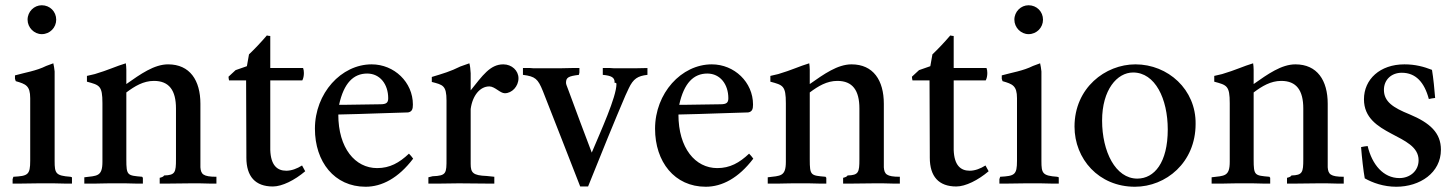

<svg xmlns="http://www.w3.org/2000/svg" viewBox="-20 -699 5543 731"><path d="M139 -569C170 -569 194 -594 194 -624C194 -655 170 -679 139 -679C110 -679 85 -655 85 -624C85 -594 110 -569 139 -569ZM254 0V-24L248 -26C192 -30 188 -39 188 -86V-427C187 -438 185 -449 183 -458L156 -448C118 -429 76 -423 37 -412V-399L40 -390C78 -379 95 -373 95 -325V-87C95 -33 86 -29 31 -26L28 -17V0H56C80 0 104 -1 128 -1H184C199 -1 213 0 228 0Z M804 0V-26C753 -26 745 -36 743 -62V-304C743 -393 703 -454 620 -454C567 -454 515 -417 461 -379V-433C461 -443 460 -451 459 -458C422 -447 392 -432 341 -417L311 -410V-388C359 -375 370 -373 370 -306V-83C370 -26 349 -30 301 -24V0H343C359 0 375 -1 396 -1H457C471 -1 484 0 499 0H524V-22L521 -26C465 -31 461 -30 461 -92V-347C493 -371 526 -391 566 -391C624 -391 650 -355 650 -286V-92C650 -43 647 -32 605 -31C602 -26 596 -24 588 -22V0H619C647 0 674 -1 708 -1H739C753 -1 766 0 780 0Z M1142 -47 1130 -69C1111 -57 1090 -49 1070 -49C1035 -49 1011 -70 1009 -128V-393H1131C1135 -400 1137 -411 1137 -421C1137 -428 1136 -435 1134 -440H1009V-562C1005 -562 1000 -563 996 -564C972 -536 950 -513 928 -492L920 -447L877 -432L850 -407C850 -403 851 -398 852 -393H917C917 -299 918 -204 918 -110V-99C918 -27 952 11 1019 11C1054 11 1102 -13 1142 -47Z M1537 -114C1500 -79 1464 -59 1416 -59C1332 -59 1268 -135 1268 -263C1371 -265 1479 -270 1534 -271C1549 -274 1552 -284 1552 -301C1552 -386 1481 -454 1395 -454C1279 -454 1179 -344 1179 -209C1179 -83 1253 12 1372 12C1434 12 1497 -21 1553 -95C1548 -102 1543 -108 1537 -114ZM1378 -419C1427 -419 1458 -378 1458 -325C1458 -308 1451 -302 1428 -302C1382 -302 1338 -300 1293 -300H1271C1289 -383 1326 -419 1378 -419Z M1772 -420C1771 -435 1770 -448 1767 -458L1733 -446C1695 -427 1667 -419 1624 -406V-387C1666 -376 1680 -374 1680 -316V-95C1680 -39 1680 -30 1627 -28L1611 -24V0H1653C1680 0 1701 -1 1727 -1C1769 -1 1803 0 1839 0H1862V-26L1833 -29C1781 -31 1772 -41 1772 -75V-94V-284C1779 -336 1808 -370 1843 -370C1864 -370 1884 -344 1902 -344C1929 -344 1954 -370 1954 -401C1954 -430 1929 -454 1896 -454C1846 -454 1817 -411 1772 -355Z M2445 -440C2415 -439 2392 -439 2360 -439H2330C2321 -439 2312 -439 2303 -440H2275V-414C2308 -411 2320 -404 2320 -386C2320 -386 2320 -385 2319 -384C2325 -384 2327 -383 2327 -379C2327 -330 2267 -199 2233 -118C2206 -190 2171 -281 2144 -356C2137 -374 2135 -379 2135 -384C2135 -404 2144 -409 2184 -414L2186 -423V-440H2157C2129 -439 2105 -439 2073 -439H2022C2015 -439 2006 -439 1998 -440H1971V-414C2018 -408 2028 -399 2047 -352C2094 -231 2142 -111 2189 11H2219C2271 -119 2320 -239 2361 -335L2374 -363C2391 -399 2408 -410 2445 -414Z M2832 -114C2795 -79 2759 -59 2711 -59C2627 -59 2563 -135 2563 -263C2666 -265 2774 -270 2829 -271C2844 -274 2847 -284 2847 -301C2847 -386 2776 -454 2690 -454C2574 -454 2474 -344 2474 -209C2474 -83 2548 12 2667 12C2729 12 2792 -21 2848 -95C2843 -102 2838 -108 2832 -114ZM2673 -419C2722 -419 2753 -378 2753 -325C2753 -308 2746 -302 2723 -302C2677 -302 2633 -300 2588 -300H2566C2584 -383 2621 -419 2673 -419Z M3406 0V-26C3355 -26 3347 -36 3345 -62V-304C3345 -393 3305 -454 3222 -454C3169 -454 3117 -417 3063 -379V-433C3063 -443 3062 -451 3061 -458C3024 -447 2994 -432 2943 -417L2913 -410V-388C2961 -375 2972 -373 2972 -306V-83C2972 -26 2951 -30 2903 -24V0H2945C2961 0 2977 -1 2998 -1H3059C3073 -1 3086 0 3101 0H3126V-22L3123 -26C3067 -31 3063 -30 3063 -92V-347C3095 -371 3128 -391 3168 -391C3226 -391 3252 -355 3252 -286V-92C3252 -43 3249 -32 3207 -31C3204 -26 3198 -24 3190 -22V0H3221C3249 0 3276 -1 3310 -1H3341C3355 -1 3368 0 3382 0Z M3744 -47 3732 -69C3713 -57 3692 -49 3672 -49C3637 -49 3613 -70 3611 -128V-393H3733C3737 -400 3739 -411 3739 -421C3739 -428 3738 -435 3736 -440H3611V-562C3607 -562 3602 -563 3598 -564C3574 -536 3552 -513 3530 -492L3522 -447L3479 -432L3452 -407C3452 -403 3453 -398 3454 -393H3519C3519 -299 3520 -204 3520 -110V-99C3520 -27 3554 11 3621 11C3656 11 3704 -13 3744 -47Z M3896 -569C3927 -569 3951 -594 3951 -624C3951 -655 3927 -679 3896 -679C3867 -679 3842 -655 3842 -624C3842 -594 3867 -569 3896 -569ZM4011 0V-24L4005 -26C3949 -30 3945 -39 3945 -86V-427C3944 -438 3942 -449 3940 -458L3913 -448C3875 -429 3833 -423 3794 -412V-399L3797 -390C3835 -379 3852 -373 3852 -325V-87C3852 -33 3843 -29 3788 -26L3785 -17V0H3813C3837 0 3861 -1 3885 -1H3941C3956 -1 3970 0 3985 0Z M4303 -454C4188 -454 4071 -364 4071 -217C4071 -94 4163 12 4301 12C4419 12 4532 -80 4532 -227C4534 -358 4427 -454 4303 -454ZM4294 -423C4378 -423 4426 -323 4426 -206C4426 -80 4375 -19 4310 -19C4227 -19 4176 -122 4176 -240C4176 -357 4233 -423 4294 -423Z M5096 0V-26C5045 -26 5037 -36 5035 -62V-304C5035 -393 4995 -454 4912 -454C4859 -454 4807 -417 4753 -379V-433C4753 -443 4752 -451 4751 -458C4714 -447 4684 -432 4633 -417L4603 -410V-388C4651 -375 4662 -373 4662 -306V-83C4662 -26 4641 -30 4593 -24V0H4635C4651 0 4667 -1 4688 -1H4749C4763 -1 4776 0 4791 0H4816V-22L4813 -26C4757 -31 4753 -30 4753 -92V-347C4785 -371 4818 -391 4858 -391C4916 -391 4942 -355 4942 -286V-92C4942 -43 4939 -32 4897 -31C4894 -26 4888 -24 4880 -22V0H4911C4939 0 4966 -1 5000 -1H5031C5045 -1 5058 0 5072 0Z M5444 -326C5442 -354 5437 -404 5432 -433C5401 -445 5369 -454 5327 -454C5234 -454 5173 -397 5173 -321C5173 -180 5381 -191 5381 -89C5381 -48 5348 -21 5308 -21C5247 -21 5204 -72 5187 -143C5179 -142 5170 -141 5162 -139C5165 -100 5171 -47 5176 -20C5206 -3 5248 12 5296 12C5386 12 5466 -41 5466 -129C5466 -193 5425 -231 5346 -264C5284 -289 5249 -312 5249 -357C5249 -395 5277 -422 5317 -422C5370 -422 5403 -386 5420 -322C5428 -324 5436 -325 5444 -326Z"/></svg>

Font: Sibila
Style: Regular
Weight: 400
Designer: Stefan Peev
Foundry: Context Ltd
Version: Version 1.000